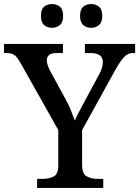

<svg xmlns="http://www.w3.org/2000/svg" viewBox="-24 -932 690 952"><path d="M160 0V-45H185Q218 -45 241.5 -56.5Q265 -68 265 -112V-287L80 -616Q64 -645 50 -657Q36 -669 9 -669H-4V-714H288V-669H256Q229 -669 218.5 -658.5Q208 -648 208 -633Q208 -620 213.5 -605.5Q219 -591 225 -580L299 -444Q316 -414 327.5 -385.5Q339 -357 347 -334Q356 -356 372.5 -386.5Q389 -417 406 -449L468 -564Q478 -582 482 -597.5Q486 -613 486 -624Q486 -669 425 -669H397V-714H646V-669H634Q612 -669 594.5 -652.5Q577 -636 551 -591L383 -287V-116Q383 -70 406 -57.5Q429 -45 461 -45H488V0ZM428 -794Q405 -794 389 -807.5Q373 -821 373 -853Q373 -886 389 -899Q405 -912 428 -912Q450 -912 466.5 -899Q483 -886 483 -853Q483 -821 466.5 -807.5Q450 -794 428 -794ZM234 -794Q211 -794 195 -807.5Q179 -821 179 -853Q179 -886 195 -899Q211 -912 234 -912Q256 -912 272.5 -899Q289 -886 289 -853Q289 -821 272.5 -807.5Q256 -794 234 -794Z"/></svg>

Font: Noto Serif Sinhala Medium
Style: Regular
Weight: 500
Designer: Jelle Bosma - Monotype Design Team
Foundry: Monotype Imaging Inc.
Version: Version 2.007; ttfautohint (v1.8.4.7-5d5b)